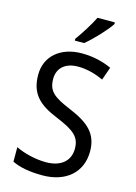

<svg xmlns="http://www.w3.org/2000/svg" viewBox="-139 -1017 778 1100"><g transform="rotate(15 249.5 -467.0)"><path d="M401 -934V-944H298C276 -899 238 -839 206 -795V-784H261C306 -820 376 -895 401 -934ZM455 -193C455 -298 396 -349 282 -397C178 -440 143 -468 143 -541C143 -602 185 -645 264 -645C317 -645 369 -630 415 -609L442 -686C395 -708 335 -724 265 -724C140 -724 53 -652 54 -540C54 -428 112 -375 221 -331C332 -285 367 -254 367 -185C367 -116 318 -68 226 -68C162 -68 93 -86 46 -109V-23C90 -1 153 10 225 10C365 10 455 -68 455 -193Z"/></g></svg>

Font: Noto Sans Lao Looped SemiCondensed
Style: Regular
Weight: 400
Width: 4
Designer: Mark Frömberg, Ben Mitchell
Foundry: The Fontpad Ltd
Version: Version 1.002